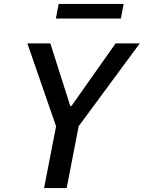

<svg xmlns="http://www.w3.org/2000/svg" viewBox="-20 -949 726 969"><path d="M316.5 0 377 -312 685.5 -730H563.5L341 -414.5H334.5L234 -730H118L263 -311.5L202.5 0ZM604 -929H276L262 -855.5H590Z"/></svg>

Font: Monaspace Neon Medium
Style: Italic
Weight: 500
Italic angle: -11°
Designer: Riley Cran & the Lettermatic Team
Foundry: Lettermatic
Version: Version 1.200 (Monaspace Neon)